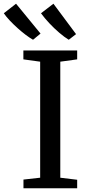

<svg xmlns="http://www.w3.org/2000/svg" viewBox="-88 -1015 474 1035"><path d="M128.5 -57V-682.5L38 -695V-743H328V-695L237 -682.5V-57L328 -46V0H38.5V-47ZM89.5 -801Q72 -811 50.5 -827.2Q29 -843.5 7 -863.2Q-15 -883 -34.5 -903.5Q-54 -924 -67.5 -943.5L-1.5 -995L130.5 -834L90.5 -801ZM282 -801Q259 -815 231.2 -838.8Q203.5 -862.5 177.5 -890.2Q151.5 -918 133 -943.5L200 -995L322 -831L283 -801Z"/></svg>

Font: Merriweather 28pt
Style: Regular
Weight: 400
Version: Version 2.100